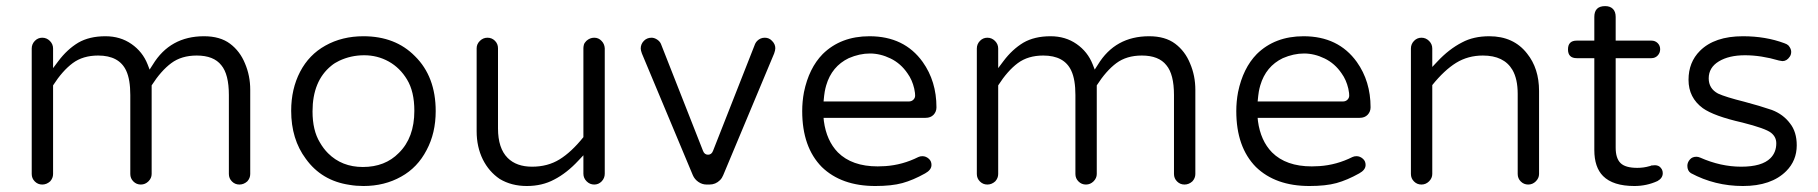

<svg xmlns="http://www.w3.org/2000/svg" viewBox="-20 -620 6069 641"><path d="M661.1 -499Q547.9 -499 490.2 -404.3L479.5 -387.7L472.7 -405.3Q456.1 -447.3 418.9 -473.1Q381.8 -499 332 -499Q278.3 -499 241.2 -477.5Q204.1 -455.1 174.8 -416L157.2 -392.6V-458Q157.2 -472.7 146.5 -483.4Q135.7 -494.1 121.1 -494.1Q106.4 -494.1 96.2 -483.4Q85.9 -472.7 85.9 -458V-39.1Q85.9 -24.4 96.2 -14.2Q106.4 -3.9 121.1 -3.9Q135.7 -3.9 147.5 -14.6Q157.2 -25.4 157.2 -39.1V-335Q188.5 -383.8 222.7 -409.2Q256.8 -434.6 307.6 -434.6Q377.9 -434.6 401.4 -383.8Q415 -354.5 415 -302.7V-39.1Q415 -24.4 425.3 -14.2Q435.5 -3.9 450.2 -3.9Q464.8 -3.9 475.6 -14.6Q486.3 -25.4 486.3 -39.1V-335Q517.6 -383.8 551.8 -409.2Q585.9 -434.6 636.7 -434.6Q693.4 -434.6 718.8 -402.3Q744.1 -372.1 744.1 -302.7V-39.1Q744.1 -24.4 754.4 -14.2Q764.6 -3.9 779.3 -3.9Q793.9 -3.9 805.7 -14.6Q815.4 -25.4 815.4 -39.1V-320.3Q815.4 -367.2 797.9 -408.2Q781.2 -449.2 748 -474.1Q714.8 -499 661.1 -499Z M1434.6 -249Q1434.6 -364.3 1365.2 -432.6Q1299.8 -499 1193.4 -499Q1122.1 -499 1066.4 -467.8Q1011.7 -437.5 981.9 -380.4Q952.1 -323.2 952.1 -250Q952.1 -155.3 1001 -89.8Q1053.7 -16.6 1146.5 -2.9Q1168.9 1 1193.4 1Q1263.7 1 1319.3 -30.3Q1374 -60.5 1404.3 -119.1Q1434.6 -175.8 1434.6 -249ZM1311.5 -109.4Q1265.6 -62.5 1191.4 -62.5Q1121.1 -62.5 1075.2 -108.4Q1059.6 -124 1047.9 -144.5Q1023.4 -184.6 1023.4 -248Q1023.4 -349.6 1085.9 -400.4Q1097.7 -410.2 1112.3 -417Q1151.4 -435.5 1195.8 -435.5Q1240.2 -435.5 1277.8 -414.6Q1315.4 -393.6 1338.9 -354.5Q1363.3 -314.5 1363.3 -250Q1363.3 -160.2 1311.5 -109.4Z M1927.7 -101.6V-40Q1927.7 -25.4 1938.5 -14.6Q1949.2 -3.9 1963.9 -3.9Q1978.5 -3.9 1988.8 -14.6Q1999 -25.4 1999 -40V-459Q1998 -473.6 1988.3 -483.4Q1978.5 -494.1 1963.9 -494.1Q1949.2 -494.1 1937.5 -483.4Q1930.7 -476.6 1929.2 -470.2Q1927.7 -463.9 1927.7 -459V-162.1Q1887.7 -112.3 1848.1 -87.9Q1808.6 -63.5 1756.3 -63.5Q1704.1 -63.5 1674.8 -92.8Q1642.6 -125 1642.6 -191.4V-459Q1642.6 -473.6 1632.3 -483.9Q1622.1 -494.1 1607.4 -494.1Q1592.8 -494.1 1582 -483.4Q1571.3 -472.7 1571.3 -459V-181.6Q1571.3 -129.9 1591.8 -87.9Q1612.3 -46.9 1648.4 -22.5Q1687.5 1 1738.8 1Q1790 1 1830.1 -20.5Q1872.1 -42 1911.1 -84Z M2338.9 -3.9H2348.6Q2369.1 -3.9 2383.8 -18.6Q2390.6 -25.4 2394.5 -35.2L2564.5 -441.4Q2568.4 -452.1 2568.4 -459Q2568.4 -472.7 2557.6 -483.4Q2547.9 -494.1 2533.2 -494.1Q2518.6 -494.1 2507.8 -483.4Q2503.9 -479.5 2501 -473.6L2360.4 -116.2Q2355.5 -103.5 2343.8 -103.5Q2332 -103.5 2327.1 -116.2L2186.5 -473.6Q2182.6 -482.4 2173.3 -488.3Q2164.1 -494.1 2155.3 -494.1Q2139.6 -494.1 2129.4 -483.4Q2119.1 -472.7 2119.1 -458Q2119.1 -452.1 2123 -441.4L2293 -35.2Q2298.8 -21.5 2311.5 -12.7Q2324.2 -3.9 2338.9 -3.9Z M3089.8 -69.3Q3089.8 -82 3081.1 -89.8Q3071.3 -98.6 3059.6 -98.6Q3051.8 -98.6 3045.9 -95.7Q2993.2 -69.3 2935.5 -65.4Q2923.8 -64.5 2910.2 -64.5Q2824.2 -64.5 2777.3 -111.3Q2739.3 -150.4 2730.5 -215.8L2729.5 -226.6H3070.3Q3086.9 -226.6 3096.7 -236.8Q3106.4 -247.1 3106.4 -261.7Q3106.4 -348.6 3060.5 -413.1Q2999 -499 2882.8 -499Q2787.1 -499 2726.6 -439.5Q2680.7 -392.6 2664.1 -312.5Q2658.2 -281.2 2658.2 -249Q2658.2 -128.9 2723.6 -62.5Q2789.1 1 2902.3 1Q2957 1 2992.7 -8.8Q3028.3 -18.6 3068.4 -41Q3089.8 -52.7 3089.8 -69.3ZM3032.2 -324.2Q3034.2 -315.4 3034.7 -309.6Q3035.2 -303.7 3035.2 -300.8Q3035.2 -293 3029.3 -287.1Q3023.4 -281.2 3013.7 -281.2H2729.5Q2731.4 -302.7 2733.4 -314Q2735.4 -325.2 2738.3 -335Q2756.8 -398.4 2813.5 -425.8Q2813.5 -425.8 2813.5 -425.8Q2849.6 -441.4 2884.3 -441.4Q2918.9 -441.4 2953.1 -424.8Q2987.3 -408.2 3009.8 -375Q3025.4 -353.5 3032.2 -324.2Z M3816.4 -499Q3703.1 -499 3645.5 -404.3L3634.8 -387.7L3627.9 -405.3Q3611.3 -447.3 3574.2 -473.1Q3537.1 -499 3487.3 -499Q3433.6 -499 3396.5 -477.5Q3359.4 -455.1 3330.1 -416L3312.5 -392.6V-458Q3312.5 -472.7 3301.8 -483.4Q3291 -494.1 3276.4 -494.1Q3261.7 -494.1 3251.5 -483.4Q3241.2 -472.7 3241.2 -458V-39.1Q3241.2 -24.4 3251.5 -14.2Q3261.7 -3.9 3276.4 -3.9Q3291 -3.9 3302.7 -14.6Q3312.5 -25.4 3312.5 -39.1V-335Q3343.8 -383.8 3377.9 -409.2Q3412.1 -434.6 3462.9 -434.6Q3533.2 -434.6 3556.6 -383.8Q3570.3 -354.5 3570.3 -302.7V-39.1Q3570.3 -24.4 3580.6 -14.2Q3590.8 -3.9 3605.5 -3.9Q3620.1 -3.9 3630.9 -14.6Q3641.6 -25.4 3641.6 -39.1V-335Q3672.9 -383.8 3707 -409.2Q3741.2 -434.6 3792 -434.6Q3848.6 -434.6 3874 -402.3Q3899.4 -372.1 3899.4 -302.7V-39.1Q3899.4 -24.4 3909.7 -14.2Q3919.9 -3.9 3934.6 -3.9Q3949.2 -3.9 3960.9 -14.6Q3970.7 -25.4 3970.7 -39.1V-320.3Q3970.7 -367.2 3953.1 -408.2Q3936.5 -449.2 3903.3 -474.1Q3870.1 -499 3816.4 -499Z M4539.1 -69.3Q4539.1 -82 4530.3 -89.8Q4520.5 -98.6 4508.8 -98.6Q4501 -98.6 4495.1 -95.7Q4442.4 -69.3 4384.8 -65.4Q4373 -64.5 4359.4 -64.5Q4273.4 -64.5 4226.6 -111.3Q4188.5 -150.4 4179.7 -215.8L4178.7 -226.6H4519.5Q4536.1 -226.6 4545.9 -236.8Q4555.7 -247.1 4555.7 -261.7Q4555.7 -348.6 4509.8 -413.1Q4448.2 -499 4332 -499Q4236.3 -499 4175.8 -439.5Q4129.9 -392.6 4113.3 -312.5Q4107.4 -281.2 4107.4 -249Q4107.4 -128.9 4172.9 -62.5Q4238.3 1 4351.6 1Q4406.2 1 4441.9 -8.8Q4477.5 -18.6 4517.6 -41Q4539.1 -52.7 4539.1 -69.3ZM4481.4 -324.2Q4483.4 -315.4 4483.9 -309.6Q4484.4 -303.7 4484.4 -300.8Q4484.4 -293 4478.5 -287.1Q4472.7 -281.2 4462.9 -281.2H4178.7Q4180.7 -302.7 4182.6 -314Q4184.6 -325.2 4187.5 -335Q4206.1 -398.4 4262.7 -425.8Q4262.7 -425.8 4262.7 -425.8Q4298.8 -441.4 4333.5 -441.4Q4368.2 -441.4 4402.3 -424.8Q4436.5 -408.2 4459 -375Q4474.6 -353.5 4481.4 -324.2Z M4761.7 -39.1V-335.9Q4801.8 -385.7 4841.3 -410.2Q4880.9 -434.6 4930.7 -434.6Q5001 -434.6 5029.3 -386.7Q5046.9 -356.4 5046.9 -306.6V-39.1Q5046.9 -24.4 5057.1 -14.2Q5067.4 -3.9 5082 -3.9Q5096.7 -3.9 5107.4 -14.6Q5118.2 -25.4 5118.2 -39.1V-316.4Q5118.2 -391.6 5078.1 -441.4Q5033.2 -499 4952.1 -499Q4899.4 -499 4861.3 -478.5Q4817.4 -456.1 4778.3 -414.1L4761.7 -396.5V-458Q4761.7 -472.7 4751 -483.4Q4740.2 -494.1 4725.6 -494.1Q4710.9 -494.1 4700.7 -483.4Q4690.4 -472.7 4690.4 -458V-39.1Q4690.4 -24.4 4700.7 -14.2Q4710.9 -3.9 4725.6 -3.9Q4740.2 -3.9 4751 -14.6Q4761.7 -25.4 4761.7 -39.1Z M5244.1 -425.8H5302.7V-119.1Q5302.7 -61.5 5332 -32.2Q5365.2 1 5436.5 1Q5477.5 1 5513.7 -15.6Q5531.2 -25.4 5531.2 -42Q5531.2 -55.7 5519.5 -64.5Q5512.7 -68.4 5504.9 -68.4Q5500 -68.4 5492.2 -67.4Q5490.2 -65.4 5487.3 -65.4Q5467.8 -59.6 5446.3 -59.6Q5406.2 -59.6 5390.1 -75.7Q5374 -91.8 5374 -127V-425.8H5493.2Q5505.9 -425.8 5514.2 -434.6Q5522.5 -443.4 5522.5 -455.6Q5522.5 -467.8 5514.2 -476.1Q5505.9 -484.4 5493.2 -484.4H5374V-563.5Q5374 -581.1 5364.7 -590.3Q5355.5 -599.6 5338.9 -599.6Q5302.7 -599.6 5302.7 -563.5V-484.4H5244.1Q5214.8 -484.4 5214.8 -455.1Q5214.8 -425.8 5244.1 -425.8Z M5951.2 -467.8Q5946.3 -472.7 5937.5 -475.6Q5875 -499 5798.8 -499Q5704.1 -499 5655.3 -450.2Q5617.2 -412.1 5617.2 -353.5Q5617.2 -293.9 5665 -258.8Q5702.1 -232.4 5796.9 -210.9Q5796.9 -210.9 5796.9 -210.9Q5874 -191.4 5892.6 -176.8Q5910.2 -163.1 5910.2 -141.6Q5910.2 -111.3 5890.6 -91.8Q5862.3 -63.5 5793 -63.5Q5724.6 -63.5 5656.2 -93.8Q5649.4 -96.7 5643.6 -96.7Q5629.9 -96.7 5622.1 -87.9Q5613.3 -78.1 5613.3 -66.4Q5613.3 -49.8 5625 -42Q5705.1 1 5798.8 1Q5893.6 1 5943.4 -48.8Q5978.5 -84 5978.5 -134.8Q5978.5 -179.7 5956.1 -208Q5933.6 -238.3 5895.5 -252.9Q5855.5 -266.6 5803.7 -280.3Q5741.2 -295.9 5715.8 -307.6Q5684.6 -324.2 5684.6 -358.4Q5684.6 -394.5 5718.3 -415Q5752 -435.5 5805.7 -435.5Q5859.4 -435.5 5918.9 -418L5930.7 -416Q5945.3 -416 5955.1 -430.7Q5960 -437.5 5960 -447.3Q5960 -457 5951.2 -467.8Z"/></svg>

Font: FakePearl
Style: ExtraLight
Weight: 300
Version: Version 1.2